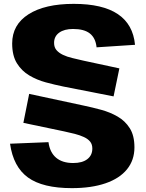

<svg xmlns="http://www.w3.org/2000/svg" viewBox="-20 -847 754 994"><path d="M352 127Q201 127 125 72Q49 17 32 -103L231 -111Q238 -58 270.5 -30.5Q303 -3 359 -3Q406 -3 432 -23Q458 -43 458 -78Q458 -100 446.5 -114Q435 -128 414.5 -137.5Q394 -147 367 -154Q340 -161 311 -167L101 -211L131 -361L415 -300Q458 -291 504 -278.5Q550 -266 589 -243.5Q628 -221 652 -183Q676 -145 676 -84Q676 -18 637.5 29.5Q599 77 526 102Q453 127 352 127ZM308 -399Q264 -408 217.5 -420.5Q171 -433 131.5 -456.5Q92 -480 67.5 -519.5Q43 -559 43 -622Q43 -719 127.5 -773Q212 -827 362 -827Q511 -827 590 -774Q669 -721 679 -615L480 -602Q475 -650 445.5 -673.5Q416 -697 358 -697Q313 -697 286.5 -678Q260 -659 260 -625Q260 -602 272.5 -587.5Q285 -573 306 -563Q327 -553 354.5 -546.5Q382 -540 412 -533L598 -493L568 -348Z"/></svg>

Font: Pathway Extreme 8pt Thin 12pt ExtraBold
Style: Regular
Weight: 800
Version: Version 1.001;gftools[0.9.26]